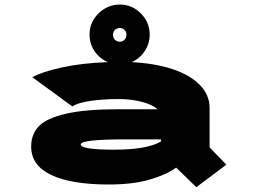

<svg xmlns="http://www.w3.org/2000/svg" viewBox="-20 -776 1090 819"><path d="M817.5 22.5 731.5 -61Q691 -31.5 619.2 -10.2Q547.5 11 444 11Q284.5 11 198.8 -29.5Q113 -70 113 -151Q113 -204 146 -238Q179 -272 262 -291Q345 -310 483 -310H651.5Q630 -330 584.2 -341.8Q538.5 -353.5 486.5 -353.5Q422.5 -353.5 367.2 -345.8Q312 -338 288.5 -322L118 -446.5Q155.5 -468.5 241.8 -487.8Q328 -507 440 -511Q405 -526 383.5 -557.5Q362 -589 362 -629Q362 -681 400.2 -718.8Q438.5 -756.5 491.5 -756.5Q543 -756.5 580.8 -718.8Q618.5 -681 618.5 -629Q618.5 -589.5 597 -557.5Q575.5 -525.5 541.5 -511Q639.5 -506 714 -481.8Q788.5 -457.5 831.2 -414.8Q874 -372 874 -315.5V-147.5L945.5 -73.5ZM491.5 -598Q503 -598 511.2 -606.8Q519.5 -615.5 519.5 -628.5Q519.5 -640 511.2 -648.2Q503 -656.5 491.5 -656.5Q478.5 -656.5 470.2 -648.5Q462 -640.5 462 -628.5Q462 -615 470 -606.5Q478 -598 491.5 -598ZM666.5 -172.5V-181.5H514Q324.5 -181.5 324.5 -160Q324.5 -137.5 466 -137.5Q607.5 -137.5 666.5 -172.5Z"/></svg>

Font: League Mono Extended ExtraBold
Style: Regular
Weight: 800
Width: 9
Designer: Tyler Finck
Foundry: The League of Moveable Type / Tyler Finck
Version: Version 2.210